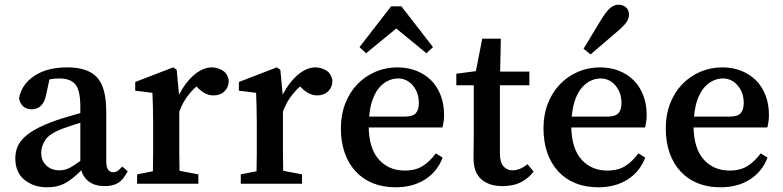

<svg xmlns="http://www.w3.org/2000/svg" viewBox="-20 -780 3324 815"><path d="M321 -259Q298 -252 277.5 -245Q257 -238 243 -233Q189 -212 172 -185.5Q155 -159 155 -132Q155 -112 160.5 -100Q166 -88 175 -79Q197 -57 233 -57Q253 -57 271.5 -65.5Q290 -74 321 -97ZM522 -53Q503 -16 480.5 -3Q458 10 426 10Q384 10 359 -8Q334 -26 325 -57Q307 -39 290.5 -25.5Q274 -12 257.5 -3Q241 6 222 10.5Q203 15 180 15Q123 15 84 -16.5Q45 -48 45 -108Q45 -130 52 -151Q59 -172 78.5 -192.5Q98 -213 132.5 -232Q167 -251 221 -270Q241 -277 267.5 -284.5Q294 -292 321 -300V-327Q321 -395 300.5 -421Q280 -447 231 -447Q222 -447 211.5 -446Q201 -445 190 -443L176 -379Q164 -316 114 -316Q92 -316 78 -329Q64 -342 61 -363Q71 -421 125 -457.5Q179 -494 266 -494Q352 -494 391.5 -452Q431 -410 431 -306V-96Q431 -49 460 -49Q471 -49 479 -54.5Q487 -60 494 -68L499 -73Z M740 -378Q768 -432 805 -463Q842 -494 880 -494Q901 -494 923 -482Q945 -470 951 -439Q951 -410 933 -392.5Q915 -375 886 -375Q851 -375 819 -408L814 -413Q791 -393 772.5 -367Q754 -341 741 -306V-210Q741 -178 741 -135.5Q741 -93 742 -55L822 -40V0H562V-40L629 -53Q630 -90 630 -133.5Q630 -177 630 -210V-264Q630 -305 629 -330.5Q628 -356 627 -386L554 -395V-432L715 -494L730 -484Z M1180 -378Q1208 -432 1245 -463Q1282 -494 1320 -494Q1341 -494 1363 -482Q1385 -470 1391 -439Q1391 -410 1373 -392.5Q1355 -375 1326 -375Q1291 -375 1259 -408L1254 -413Q1231 -393 1212.5 -367Q1194 -341 1181 -306V-210Q1181 -178 1181 -135.5Q1181 -93 1182 -55L1262 -40V0H1002V-40L1069 -53Q1070 -90 1070 -133.5Q1070 -177 1070 -210V-264Q1070 -305 1069 -330.5Q1068 -356 1067 -386L994 -395V-432L1155 -494L1170 -484Z M1697 -285Q1733 -285 1745.5 -300Q1758 -315 1758 -342Q1758 -387 1732.5 -417Q1707 -447 1669 -447Q1650 -447 1630 -438.5Q1610 -430 1592.5 -411Q1575 -392 1563 -361Q1551 -330 1547 -285ZM1545 -239Q1547 -148 1589 -102Q1631 -56 1698 -56Q1744 -56 1774.5 -75.5Q1805 -95 1830 -129L1859 -111Q1836 -51 1784 -18Q1732 15 1659 15Q1606 15 1563.5 -2Q1521 -19 1490.5 -51.5Q1460 -84 1443.5 -130.5Q1427 -177 1427 -236Q1427 -293 1445.5 -340.5Q1464 -388 1496.5 -422Q1529 -456 1573 -475Q1617 -494 1667 -494Q1711 -494 1747.5 -479.5Q1784 -465 1810 -439Q1836 -413 1850.5 -375.5Q1865 -338 1865 -292Q1865 -277 1863 -263.5Q1861 -250 1858 -239ZM1790 -554 1662 -659 1534 -554 1506 -580 1640 -753H1684L1818 -580Z M2245 -52Q2226 -25 2193 -7.5Q2160 10 2113 10Q2056 10 2023 -19Q1990 -48 1990 -109Q1990 -134 1990.5 -154.5Q1991 -175 1991 -204V-418H1917V-467L2000 -478L2027 -616H2106L2103 -476H2227V-418H2102V-129Q2102 -91 2117 -74Q2132 -57 2156 -57Q2169 -57 2184.5 -62.5Q2200 -68 2219 -83Z M2557 -285Q2593 -285 2605.5 -300Q2618 -315 2618 -342Q2618 -387 2592.5 -417Q2567 -447 2529 -447Q2510 -447 2490 -438.5Q2470 -430 2452.5 -411Q2435 -392 2423 -361Q2411 -330 2407 -285ZM2405 -239Q2407 -148 2449 -102Q2491 -56 2558 -56Q2604 -56 2634.5 -75.5Q2665 -95 2690 -129L2719 -111Q2696 -51 2644 -18Q2592 15 2519 15Q2466 15 2423.5 -2Q2381 -19 2350.5 -51.5Q2320 -84 2303.5 -130.5Q2287 -177 2287 -236Q2287 -293 2305.5 -340.5Q2324 -388 2356.5 -422Q2389 -456 2433 -475Q2477 -494 2527 -494Q2571 -494 2607.5 -479.5Q2644 -465 2670 -439Q2696 -413 2710.5 -375.5Q2725 -338 2725 -292Q2725 -277 2723 -263.5Q2721 -250 2718 -239ZM2529 -692Q2552 -730 2569 -745Q2586 -760 2606 -760Q2624 -760 2637 -749Q2650 -738 2650 -717Q2650 -702 2639 -685.5Q2628 -669 2594 -641L2487 -549L2457 -573Z M3076 -285Q3112 -285 3124.5 -300Q3137 -315 3137 -342Q3137 -387 3111.5 -417Q3086 -447 3048 -447Q3029 -447 3009 -438.5Q2989 -430 2971.5 -411Q2954 -392 2942 -361Q2930 -330 2926 -285ZM2924 -239Q2926 -148 2968 -102Q3010 -56 3077 -56Q3123 -56 3153.5 -75.5Q3184 -95 3209 -129L3238 -111Q3215 -51 3163 -18Q3111 15 3038 15Q2985 15 2942.5 -2Q2900 -19 2869.5 -51.5Q2839 -84 2822.5 -130.5Q2806 -177 2806 -236Q2806 -293 2824.5 -340.5Q2843 -388 2875.5 -422Q2908 -456 2952 -475Q2996 -494 3046 -494Q3090 -494 3126.5 -479.5Q3163 -465 3189 -439Q3215 -413 3229.5 -375.5Q3244 -338 3244 -292Q3244 -277 3242 -263.5Q3240 -250 3237 -239Z"/></svg>

Font: Source Serif Pro Semibold
Style: Regular
Weight: 600
Designer: Frank Grießhammer
Foundry: Adobe Systems Incorporated
Version: Version 1.014;PS Version 1.0;hotconv 1.0.73;makeotf.lib2.5.5